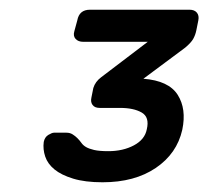

<svg xmlns="http://www.w3.org/2000/svg" viewBox="-20 -720 429 395"><path d="M70 -428Q72 -438 79.5 -442.5Q87 -447 91 -447H117Q124 -447 129.5 -443.5Q135 -440 139 -436Q144 -431 147.5 -426Q151 -421 157 -417.5Q163 -414 173.5 -411.5Q184 -409 203 -409Q233 -409 255.5 -421Q278 -433 282 -454Q288 -479 271.5 -488.5Q255 -498 227 -498H185Q175 -498 170.5 -504Q166 -510 168 -519L172 -539Q176 -552 188 -561L284 -634H151Q141 -634 135.5 -640Q130 -646 133 -656L139 -678Q143 -700 165 -700H370Q380 -700 385 -694Q390 -688 388 -678L384 -658Q382 -648 377.5 -640Q373 -632 361 -622L275 -558Q327 -554 345.5 -525Q364 -496 355 -453Q344 -404 300.5 -374.5Q257 -345 191 -345Q155 -345 130.5 -352.5Q106 -360 92 -371.5Q78 -383 73 -398Q68 -413 70 -428Z"/></svg>

Font: SVN-Rubik
Style: Italic
Weight: 400
Italic angle: -12°
Designer: Hubert and Fischer
Foundry: Hubert & Fischer
Version: Version 2.101; ttfautohint (v1.8.3)